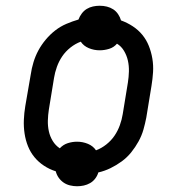

<svg xmlns="http://www.w3.org/2000/svg" viewBox="-20 -599 640 668"><path d="M248 49Q236 49 223.5 46Q211 43 201 36Q191 29 184 19Q177 9 174 -3Q152 -10 133 -22.5Q114 -35 100 -52Q86 -69 77.5 -90Q69 -111 65.5 -134.5Q62 -158 63 -182Q64 -206 68 -230L87 -340Q90 -361 96.5 -382.5Q103 -404 113.5 -423.5Q124 -443 139 -461Q154 -479 172 -493Q190 -507 211 -516Q232 -525 253 -531Q257 -542 264.5 -552Q272 -562 282 -568Q292 -574 303.5 -576.5Q315 -579 327 -579Q340 -579 352 -576Q364 -573 374 -566.5Q384 -560 391 -549.5Q398 -539 401 -528Q423 -520 442 -507.5Q461 -495 475 -478Q489 -461 497.5 -440Q506 -419 510 -395.5Q514 -372 512.5 -348Q511 -324 507 -300L489 -190Q485 -169 479 -148Q473 -127 462 -107Q451 -87 436.5 -69Q422 -51 403.5 -37.5Q385 -24 364.5 -14Q344 -4 322 1Q319 12 311.5 22Q304 32 293.5 38Q283 44 271.5 46.5Q260 49 248 49ZM314 -76Q333 -83 350 -96.5Q367 -110 378.5 -127Q390 -144 397 -163.5Q404 -183 407 -202L425 -312Q428 -331 428.5 -350.5Q429 -370 425 -388Q421 -406 411.5 -422Q402 -438 387 -447Q376 -434 359.5 -429Q343 -424 327 -424Q307 -424 289 -431.5Q271 -439 261 -454Q242 -447 225 -433.5Q208 -420 196.5 -403Q185 -386 178 -366.5Q171 -347 168 -328L150 -218Q147 -199 146.5 -179.5Q146 -160 150 -142Q154 -124 163.5 -108.5Q173 -93 188 -83Q200 -96 216 -101Q232 -106 248 -106Q268 -106 286 -98.5Q304 -91 314 -76Z"/></svg>

Font: Iosevka Curly Slab Extended
Style: Italic
Weight: 400
Width: 7
Italic angle: -9°
Monospace: yes
Designer: Belleve Invis
Foundry: Belleve Invis
Version: Version 11.1.0; ttfautohint (v1.8.3)